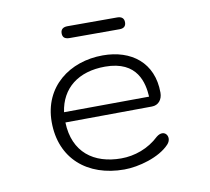

<svg xmlns="http://www.w3.org/2000/svg" viewBox="-64 -591 734 670"><g transform="rotate(-10 302.5 -255.5)"><path d="M393.1 -476.6C409.2 -476.6 416 -484.4 416 -497.6C416 -510.7 408.2 -518.6 392.1 -518.6H215.8C199.2 -518.6 191.4 -510.7 191.4 -497.6C191.4 -484.4 197.8 -476.6 216.3 -476.6ZM151.9 -225.1C163.6 -308.1 225.1 -356.9 320.3 -356.9C436 -356.9 450.7 -274.9 453.6 -227.1ZM319.3 -397C201.7 -397 103.5 -323.7 103.5 -198.7C103.5 -68.8 194.3 8.3 324.7 8.3C375.5 8.3 450.7 -12.2 486.8 -51.3C492.7 -57.6 495.6 -64.9 495.6 -71.8C495.6 -83.5 487.8 -93.3 476.1 -93.3C470.2 -93.3 463.4 -90.8 456.1 -85C418 -48.8 368.2 -31.7 320.8 -31.7C224.1 -31.7 153.8 -82.5 150.4 -189L457.5 -191.4C480.5 -191.4 495.1 -209.5 495.1 -233.9C495.1 -340.8 419.9 -397 319.3 -397Z"/></g></svg>

Font: Cutive Mono
Style: Regular
Weight: 400
Monospace: yes
Designer: Vernon Adams
Foundry: Vernon Adams
Version: Version 1.002